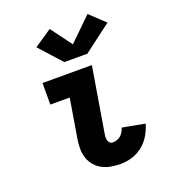

<svg xmlns="http://www.w3.org/2000/svg" viewBox="-144 -893 888 1005"><g transform="rotate(-20 300.0 -390.5)"><path d="M356 8Q329 8 303 3.5Q277 -1 255 -12.5Q233 -24 216.5 -42.5Q200 -61 191.5 -85Q183 -109 182.5 -135.5Q182 -162 186 -188L223 -410H115V-530H390L330 -169Q328 -159 328 -149.5Q328 -140 330.5 -131.5Q333 -123 339.5 -117.5Q346 -112 356 -112Q367 -112 379 -116Q391 -120 400 -128Q409 -136 415 -147Q421 -158 425 -169L550 -146Q541 -114 523.5 -84.5Q506 -55 479.5 -33.5Q453 -12 420.5 -2Q388 8 356 8ZM388 -594H260L149 -717L247 -783L334 -666L460 -789L543 -711Z"/></g></svg>

Font: Iosevka Slab Heavy Extended
Style: Italic
Weight: 900
Width: 7
Italic angle: -9°
Monospace: yes
Designer: Belleve Invis
Foundry: Belleve Invis
Version: Version 11.1.0; ttfautohint (v1.8.3)